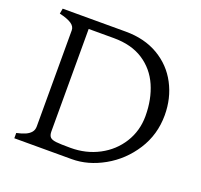

<svg xmlns="http://www.w3.org/2000/svg" viewBox="-129 -896 1091 1041"><g transform="rotate(20 417.0 -375.0)"><path d="M55 0V-30.5Q86.5 -37.2 106.1 -46.2Q125.8 -55.2 136.6 -68.5Q147.5 -81.8 147.5 -101.8V-656.5Q147.5 -678.8 124.8 -693.9Q102 -709 55.8 -719.5L61.2 -750H425Q533.8 -750 613.8 -702.9Q693.8 -655.8 736.2 -575Q778.8 -494.2 778.8 -396Q778.8 -283.8 720.6 -193.2Q662.5 -102.8 571.2 -51.4Q480 0 386 0ZM359.5 -55.2Q448.8 -55.2 522.5 -94.1Q596.2 -133 639.2 -201.9Q682.2 -270.8 682.2 -356Q682.2 -452.2 648.8 -528.9Q615.2 -605.5 546.9 -650.1Q478.5 -694.8 376.2 -694.8H231.2V-104Q231.2 -81.5 240.8 -71.2Q250.2 -61 275 -58.1Q299.8 -55.2 359.5 -55.2Z"/></g></svg>

Font: TMT Limkin
Style: Regular
Weight: 400
Designer: Gabriel Drozdov
Version: Version 1.000;Glyphs 3.1.2 (3151)